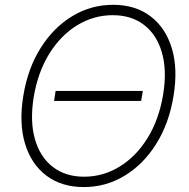

<svg xmlns="http://www.w3.org/2000/svg" viewBox="-20 -757 776 787"><path d="M565.4 -384.3 558.6 -343.3H201.7L208 -384.3ZM323.7 9.8Q232.4 9.8 170.2 -37.1Q107.9 -84 82.5 -168.5Q57.1 -252.9 75.7 -365.2Q94.2 -477.5 147 -561Q199.7 -644.5 276.4 -690.9Q353 -737.3 443.8 -737.3Q534.7 -737.3 596.7 -690.4Q658.7 -643.6 684.3 -559.1Q710 -474.6 690.9 -361.3Q672.4 -249.5 619.6 -166Q566.9 -82.5 490.2 -36.4Q413.6 9.8 323.7 9.8ZM324.7 -32.7Q402.8 -32.7 470.2 -74Q537.6 -115.2 584.5 -190.7Q631.3 -266.1 648.4 -367.7Q665 -467.8 643.8 -541.3Q622.6 -614.7 570.6 -654.8Q518.6 -694.8 442.4 -694.8Q364.3 -694.8 296.6 -653.6Q229 -612.3 182.1 -536.9Q135.3 -461.4 118.2 -359.4Q102.1 -259.8 123.3 -186.3Q144.5 -112.8 196.5 -72.8Q248.5 -32.7 324.7 -32.7Z"/></svg>

Font: Inter Tight ExtraLight
Style: Italic
Weight: 250
Italic angle: -9.39999°
Designer: Rasmus Andersson
Foundry: rsms
Version: Version 3.004